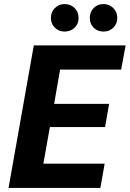

<svg xmlns="http://www.w3.org/2000/svg" viewBox="-20 -923 637 943"><path d="M22 0 146 -700H597L575 -581H275L246 -413H516L496 -299H225L193 -119H494L473 0ZM297 -768Q269 -768 249.5 -787Q230 -806 230 -835Q230 -864 249.5 -883.5Q269 -903 297 -903Q327 -903 346.5 -883.5Q366 -864 366 -835Q366 -806 346.5 -787Q327 -768 297 -768ZM488 -768Q459 -768 440 -787Q421 -806 421 -835Q421 -864 440 -883.5Q459 -903 488 -903Q517 -903 536.5 -883.5Q556 -864 556 -835Q556 -806 536.5 -787Q517 -768 488 -768Z"/></svg>

Font: DM Sans 17pt Black
Style: Italic
Weight: 900
Italic angle: -10°
Version: Version 4.004;gftools[0.9.30]